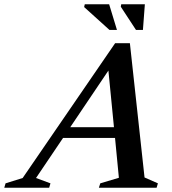

<svg xmlns="http://www.w3.org/2000/svg" viewBox="-89 -878 804 898"><path d="M587 -48 649.5 -20.5 643.5 0H373.5L380 -20.5L467 -46.5L449 -233H206L79.5 -45.5L147 -20.5L141 0H-69L-63 -20.5L17 -45.5L449.5 -676H518.5ZM239.5 -283H444L418 -548ZM458 -738H423L304.5 -845L307.5 -858H421.5ZM579.5 -738H547L476 -846.5L478 -858H588.5Z"/></svg>

Font: Newsreader Text SemiBold
Style: Italic
Weight: 600
Italic angle: -17°
Designer: Hugues Gentile
Foundry: Production Type
Version: Version 1.001